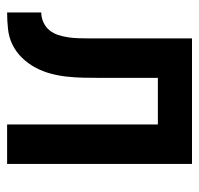

<svg xmlns="http://www.w3.org/2000/svg" viewBox="-30 -530 560 540"><g transform="rotate(90 250.0 -260.0)"><path d="M15 0V-96Q29 -96 42.5 -102Q56 -108 65 -119Q74 -130 78.5 -144Q83 -158 85 -172Q87 -186 87.5 -200.5Q88 -215 88 -229Q88 -237 88 -245Q88 -253 88 -261V-520H441V0H330V-424H199V-261Q199 -237 198.5 -214Q198 -191 195.5 -168Q193 -145 187 -122.5Q181 -100 170 -79.5Q159 -59 142.5 -42Q126 -25 105.5 -15Q85 -5 61.5 -2.5Q38 0 15 0Z"/></g></svg>

Font: Iosevka SS04
Style: Bold
Weight: 700
Monospace: yes
Designer: Belleve Invis
Foundry: Belleve Invis
Version: Version 19.0.0; ttfautohint (v1.8.4)